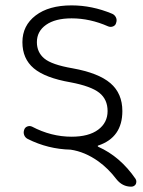

<svg xmlns="http://www.w3.org/2000/svg" viewBox="-20 -576 540 724"><path d="M402.3 -524.4Q412.1 -520.5 417 -510.7Q421.9 -501 418 -490.2Q416 -480.5 406.7 -476.6Q397.5 -472.7 387.7 -476.6Q319.3 -506.8 250 -506.8Q188.5 -506.8 153.8 -482.4Q119.1 -458 119.1 -417Q119.1 -378.9 147 -355.5Q174.8 -332 253.9 -318.4Q351.6 -300.8 396.5 -262.2Q441.4 -223.6 441.4 -157.2Q441.4 -57.6 350.6 -27.3Q348.6 -27.3 348.6 -25.4Q348.6 -23.4 350.6 -22.5Q433.6 14.6 491.2 98.6Q494.1 103.5 494.1 108.4Q494.1 113.3 492.2 118.2Q486.3 127.9 474.6 127.9Q441.4 127.9 418.9 99.6Q388.7 59.6 350.6 32.2Q299.8 -3.9 246.1 -11.7Q161.1 -13.7 85 -51.8Q75.2 -56.6 71.3 -66.4Q67.4 -76.2 71.3 -86.9Q74.2 -95.7 83 -99.1Q91.8 -102.5 100.6 -98.6Q172.9 -60.5 250 -60.5Q314.5 -60.5 350.1 -86.9Q385.7 -113.3 385.7 -157.2Q385.7 -201.2 354.5 -226.1Q323.2 -251 246.1 -265.6Q150.4 -282.2 107.4 -318.4Q64.5 -354.5 64.5 -417Q64.5 -479.5 114.3 -517.6Q164.1 -555.7 250 -555.7Q327.1 -555.7 402.3 -524.4Z"/></svg>

Font: Rounded Mgen+ 1mn light
Style: Regular
Weight: 200
Designer: [Source Han Sans]
Ryoko NISHIZUKA  (kana & ideographs); Paul D. Hunt (Latin, Greek & Cyrillic); Wenlong ZHANG  (bopomofo
Version: Version 1.059.20150602